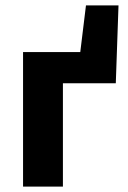

<svg xmlns="http://www.w3.org/2000/svg" viewBox="-20 -688 473 708"><path d="M65 0V-496H276L297 -668H417L407 -381H212V0Z"/></svg>

Font: Source Sans 3
Style: Bold
Weight: 700
Designer: Paul D. Hunt
Foundry: Adobe
Version: Version 3.052;hotconv 1.1.0;makeotfexe 2.6.0